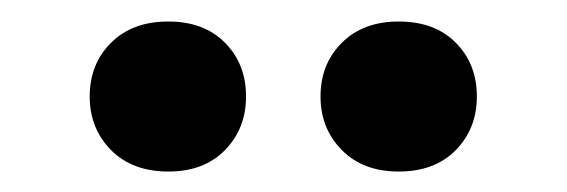

<svg xmlns="http://www.w3.org/2000/svg" viewBox="-20 -690 540 183"><path d="M140.5 -526.5Q106 -526.5 85.8 -547Q65.5 -567.5 65.5 -598Q65.5 -629 85.8 -649.2Q106 -669.5 140.5 -669.5Q174.5 -669.5 194.5 -649.2Q214.5 -629 214.5 -598Q214.5 -567.5 194.5 -547Q174.5 -526.5 140.5 -526.5ZM360 -526.5Q326 -526.5 305.8 -547Q285.5 -567.5 285.5 -598Q285.5 -629 305.8 -649.2Q326 -669.5 360 -669.5Q394.5 -669.5 414.5 -649.2Q434.5 -629 434.5 -598Q434.5 -567.5 414.5 -547Q394.5 -526.5 360 -526.5Z"/></svg>

Font: Newsreader 16pt 16pt ExtraBold
Style: Regular
Weight: 800
Version: Version 1.003